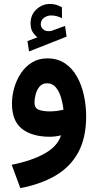

<svg xmlns="http://www.w3.org/2000/svg" viewBox="-20 -702 504 987"><path d="M172.4 -510.3Q155.8 -523.9 146.5 -539.8Q137.2 -555.7 137.2 -582.5Q137.2 -626 167.2 -653.8Q197.3 -681.6 235.8 -681.6Q255.9 -681.6 269.8 -677.2Q283.7 -672.9 298.3 -664.6L298.8 -608.4Q271 -622.6 242.7 -622.6Q223.1 -622.6 206.3 -610.8Q189.5 -599.1 189.5 -576.2Q189.9 -562.5 202.6 -550.8Q215.3 -539.1 241.2 -542.5Q242.2 -542.5 245.1 -543.5L314.5 -568.8L322.3 -513.7L129.4 -437.5L121.1 -490.7ZM422.9 -103.5Q422.9 6.8 382.1 81.5Q341.3 156.2 265.4 200.7Q189.5 245.1 84.5 265.1L40 145Q142.1 125 209.5 87.2Q276.9 49.3 293.5 -6.3Q262.7 1 236.8 1Q145.5 1 93.5 -39.3Q41.5 -79.6 41.5 -169.9Q41.5 -209 53 -249.8Q64.5 -290.5 87.2 -325Q109.9 -359.4 144 -380.6Q178.2 -401.9 223.1 -401.9Q276.4 -401.9 314.2 -376.2Q352.1 -350.6 376 -307.6Q399.9 -264.6 411.4 -211.7Q422.9 -158.7 422.9 -103.5ZM235.8 -129.4Q256.3 -129.4 274.7 -132.1Q293 -134.8 306.2 -138.2Q303.2 -168.5 293.9 -200Q284.7 -231.4 267.3 -252.7Q250 -273.9 222.2 -273.9Q196.8 -273.9 182.6 -256.1Q168.5 -238.3 162.8 -215.1Q157.2 -191.9 157.2 -174.8Q157.2 -146.5 179 -137.9Q200.7 -129.4 235.8 -129.4Z"/></svg>

Font: Vazirmatn RD
Style: Bold
Weight: 700
Designer: Saber Rastikerdar
Foundry: Saber Rastikerdar
Version: Version 32.102